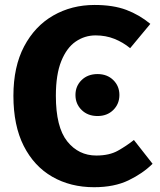

<svg xmlns="http://www.w3.org/2000/svg" viewBox="-20 -749 655 786"><path d="M367.2 -728.7Q443.6 -728.7 497.2 -708.5Q550.8 -688.2 595.4 -651.3L512.8 -551.8Q483.6 -575.9 448.2 -590Q412.8 -604.1 371.3 -604.1Q326.7 -604.1 289.7 -578.7Q252.8 -553.3 230.8 -498.7Q208.7 -444.1 208.7 -356.9Q208.7 -228.7 255.1 -170.5Q301.5 -112.3 374.4 -112.3Q427.7 -112.3 463.1 -132.3Q498.5 -152.3 528.2 -175.9L604.6 -78.5Q564.6 -39 506.2 -10.8Q447.7 17.4 365.1 17.4Q268.7 17.4 194.1 -25.4Q119.5 -68.2 77.2 -151.5Q34.9 -234.9 34.9 -356.9Q34.9 -475.9 78.7 -559Q122.6 -642.1 197.9 -685.4Q273.3 -728.7 367.2 -728.7ZM379.3 -445.8Q418.7 -445.8 443.8 -421.2Q468.8 -396.7 468.8 -360.1Q468.8 -323.6 443.8 -298.8Q418.7 -274 379.3 -274Q339.4 -274 314.1 -298.8Q288.9 -323.6 288.9 -360.1Q288.9 -396.7 314.1 -421.2Q339.4 -445.8 379.3 -445.8Z"/></svg>

Font: FiraCode Nerd Font Mono
Style: Bold
Weight: 700
Monospace: yes
Designer: Carrois Corporate, Edenspiekermann AG, Nikita Prokopov
Foundry: Carrois Corporate, Edenspiekermann AG, Nikita Prokopov
Version: Version 6.002;Nerd Fonts 3.3.0